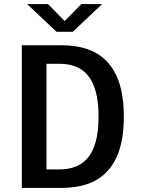

<svg xmlns="http://www.w3.org/2000/svg" viewBox="-20 -922 690 942"><path d="M87 0V-700H283.5Q319 -700 355.2 -694.2Q391.5 -688.5 425.5 -674.5Q459.5 -660.5 488.8 -635.5Q518 -610.5 540.5 -571.8Q563 -533 575.2 -478.2Q587.5 -423.5 587.5 -350Q587.5 -276.5 575.2 -221.8Q563 -167 540.5 -128.2Q518 -89.5 488.8 -64.5Q459.5 -39.5 425.5 -25.5Q391.5 -11.5 355.2 -5.8Q319 0 283.5 0ZM208 -91H274Q314.5 -91 349.2 -103.8Q384 -116.5 409.5 -146Q435 -175.5 449.2 -225.5Q463.5 -275.5 463.5 -350Q463.5 -424.5 449.2 -474.5Q435 -524.5 409.5 -554Q384 -583.5 349.2 -596.2Q314.5 -609 274 -609H208ZM113 -902H215.5L297.5 -818.5L379 -902H481L337 -766H257.5Z"/></svg>

Font: Trispace Thin Medium
Style: Regular
Weight: 500
Version: Version 1.210